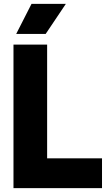

<svg xmlns="http://www.w3.org/2000/svg" viewBox="-20 -970 548 990"><path d="M49.5 0V-740H223V-153.5H506V0ZM63.5 -795 142.5 -950H319.5L215.5 -795Z"/></svg>

Font: Encode Sans Condensed ExtraBold
Style: Regular
Weight: 800
Width: 3
Designer: Multiple Designers
Foundry: Impallari Type
Version: Version 2.000